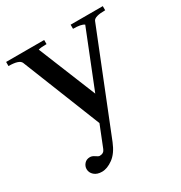

<svg xmlns="http://www.w3.org/2000/svg" viewBox="-157 -548 798 848"><g transform="rotate(-30 241.5 -124.0)"><path d="M189 -440V-419Q160 -419 147 -415L266 -122L380 -408Q366 -419 324 -419V-440H488V-419Q434 -419 426 -401L225 102Q206 149 176.5 170.5Q147 192 120 192Q95 192 80.5 179Q66 166 66 148Q66 133 76.5 121Q87 109 105 109Q116 109 128 117.5Q140 126 146 126Q167 126 174 108L217 0L58 -399Q49 -419 -5 -419V-440Z"/></g></svg>

Font: Judson
Style: Regular
Weight: 400
Version: Version 20110429